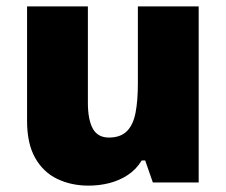

<svg xmlns="http://www.w3.org/2000/svg" viewBox="-20 -573 710 603"><path d="M604 -553V0H460L436 -69H425Q408 -41 381.5 -23.5Q355 -6 323.5 2Q292 10 258 10Q204 10 160 -11Q116 -32 90.5 -77Q65 -122 65 -193V-553H256V-251Q256 -197 271.5 -169Q287 -141 322 -141Q358 -141 378 -160.5Q398 -180 405.5 -218Q413 -256 413 -311V-553Z"/></svg>

Font: Noto Sans Hebrew Thin Black
Style: Regular
Weight: 900
Version: Version 3.001